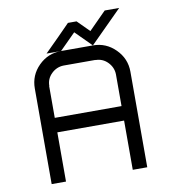

<svg xmlns="http://www.w3.org/2000/svg" viewBox="-90 -911 883 989"><g transform="rotate(-10 351.5 -416.5)"><path d="M524.2 0V-257.5H175V0H100V-500Q100 -569.2 148.8 -617.9Q197.5 -666.7 266.7 -666.7H190.8Q274.2 -749.2 326.7 -803.3H371.7L433.3 -741.7L524.2 -833.3H600L433.3 -666.7Q501.7 -666.7 550.8 -617.5Q600 -568.3 600 -500V0ZM175 -333.3H524.2V-500Q523.3 -535.8 497.1 -562.9Q470.8 -590 433.3 -590V-590.8H266.7Q230 -590 202.9 -563.8Q175.8 -537.5 175.8 -500H175ZM433.3 -666.7 350 -750 266.7 -666.7Z"/></g></svg>

Font: 0xA000-Squarish
Style: Squareish
Weight: 400
Version: Version 0.1